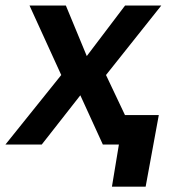

<svg xmlns="http://www.w3.org/2000/svg" viewBox="-43 -536 663 712"><path d="M201.2 -515.6 278.8 -328.1 420.9 -515.6H555.2L350.1 -257.8L472.2 0H338.4L254.9 -182.6L111.8 0H-22.9L184.1 -257.8L66.4 -515.6ZM372.1 156.2 397.9 0H357.4L375.5 -109.4H545.9L497.1 156.2Z"/></svg>

Font: Inter Display Semi Bold
Style: Italic
Weight: 600
Italic angle: -9.39999°
Designer: Rasmus Andersson
Foundry: rsms
Version: Version 4.000;git-4fc901f